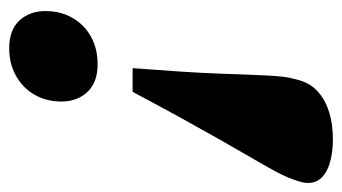

<svg xmlns="http://www.w3.org/2000/svg" viewBox="-274 -315 743 417"><g transform="rotate(-90 97.5 -106.5)"><path d="M-88.5 173 -84 159.5Q-80.5 149 -73.8 135Q-67 121 -56.2 102Q-45.5 83 -30.2 56.8Q-15 30.5 4.8 -4.2Q24.5 -39 50 -85.2Q75.5 -131.5 106.5 -190H158Q153.5 -131.5 150.5 -85.2Q147.5 -39 146.2 -4.2Q145 30.5 144 56.8Q143 83 142 102Q141 121 139.5 135Q138 149 135 159.5L131.5 173Q124.5 197 106.2 213Q88 229 62 237Q36 245 3.5 245Q-28.5 245 -52 237Q-75.5 229 -85.5 213Q-95.5 197 -88.5 173ZM166.5 -266Q127 -266 106.2 -288.2Q85.5 -310.5 85.5 -344.5Q85.5 -377 100 -402.5Q114.5 -428 140.8 -443Q167 -458 201 -458Q241 -458 261.5 -435.8Q282 -413.5 282 -379Q282 -347 267.5 -321.2Q253 -295.5 227 -280.8Q201 -266 166.5 -266Z"/></g></svg>

Font: Newsreader 16pt 16pt ExtraBold
Style: Italic
Weight: 800
Italic angle: -17°
Version: Version 1.003